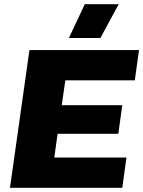

<svg xmlns="http://www.w3.org/2000/svg" viewBox="-20 -900 686 920"><path d="M27.8 0 121.1 -660.2H646L626 -515.1H293L275.9 -396H565.9L546.9 -258.8H255.9L240.2 -145H585.9L565.9 0ZM310.1 -717.8 386.2 -879.9H548.8L460.9 -717.8Z"/></svg>

Font: Human Sans Black
Style: Italic
Weight: 800
Italic angle: -8°
Designer: Tim Radville
Foundry: Continuum
Version: Version 1.000;FEAKit 1.0